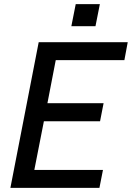

<svg xmlns="http://www.w3.org/2000/svg" viewBox="-20 -903 634 923"><path d="M30 0H458L475 -86H145L191 -320H461L478 -407H208L248 -614H578L594 -700H166ZM323 -777H439L460 -883H344Z"/></svg>

Font: Uncut Sans Medium Italic
Style: Regular
Weight: 500
Italic angle: -11°
Designer: Kasper Nordkvist
Foundry: UNCUT.wtf
Version: Version 1.304;Glyphs 3.2 (3246)